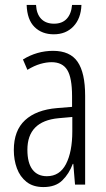

<svg xmlns="http://www.w3.org/2000/svg" viewBox="-20 -748 431 778"><path d="M195 -542Q264 -542 294.5 -497.5Q325 -453 325 -360V0H284L277 -84H275Q260 -44 232.5 -17Q205 10 156 10Q114 10 87.5 -11Q61 -32 48.5 -66Q36 -100 36 -140Q36 -219 81.5 -261Q127 -303 211 -310L272 -315V-358Q272 -433 252.5 -464.5Q233 -496 189 -496Q168 -496 143.5 -489Q119 -482 91 -465L73 -507Q130 -542 195 -542ZM217 -269Q91 -257 91 -141Q91 -88 111.5 -61Q132 -34 170 -34Q222 -34 247.5 -83.5Q273 -133 273 -216V-274ZM310 -728Q308 -673 277.5 -641Q247 -609 198 -609Q150 -609 120 -638.5Q90 -668 88 -728H126Q128 -691 147 -671.5Q166 -652 199 -652Q232 -652 250.5 -672Q269 -692 272 -728Z"/></svg>

Font: Noto Sans Gurmukhi ExtraCondensed Light
Style: Regular
Weight: 300
Width: 2
Designer: Jelle Bosma - Monotype Design Team
Foundry: Monotype Imaging Inc.
Version: Version 2.004; ttfautohint (v1.8.4.7-5d5b)